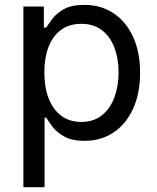

<svg xmlns="http://www.w3.org/2000/svg" viewBox="-20 -573 652 797"><path d="M77.1 204.1V-545.9H162.1V-458.5H171.9Q181.2 -473.1 197.8 -495.4Q214.4 -517.6 245.6 -535.2Q276.9 -552.7 330.1 -552.7Q398.4 -552.7 450.4 -518.6Q502.4 -484.4 532 -421.1Q561.5 -357.9 561.5 -271.5Q561.5 -184.6 532.2 -121.1Q502.9 -57.6 450.9 -22.9Q398.9 11.7 330.6 11.7Q278.8 11.7 247.1 -6.1Q215.3 -23.9 198.2 -46.6Q181.2 -69.3 171.9 -84.5H165V204.1ZM317.4 -66.9Q368.7 -66.9 403.1 -94.5Q437.5 -122.1 454.8 -168.7Q472.2 -215.3 472.2 -272.5Q472.2 -329.1 455.1 -374.8Q438 -420.4 403.6 -447.3Q369.1 -474.1 317.4 -474.1Q267.1 -474.1 232.9 -448.7Q198.7 -423.3 181.4 -378.2Q164.1 -333 164.1 -272.5Q164.1 -211.9 181.6 -165.5Q199.2 -119.1 233.6 -93Q268.1 -66.9 317.4 -66.9Z"/></svg>

Font: Adwaita Sans
Style: Regular
Weight: 400
Designer: Rasmus Andersson
Foundry: rsms
Version: Version 4.001;git-9221beed3